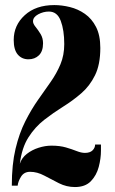

<svg xmlns="http://www.w3.org/2000/svg" viewBox="-20 -731 454 756"><path d="M275 5.5Q242 5.5 212.2 -9.5Q182.5 -24.5 154.5 -39.5Q126.5 -54.5 98.5 -54.5Q75 -54.5 63.2 -36Q51.5 -17.5 49.5 0H26.5Q26.5 -83.5 41.2 -145.2Q56 -207 79.8 -253.8Q103.5 -300.5 129.8 -337.8Q156 -375 179.5 -408.5Q203 -442 218 -477.8Q233 -513.5 233 -557.5Q233 -612 219.2 -648.8Q205.5 -685.5 172.5 -685.5Q150.5 -685.5 130.2 -674.5Q110 -663.5 110 -647Q110 -637.5 120 -625.2Q130 -613 139.8 -597Q149.5 -581 149.5 -560.5Q149.5 -529 133.2 -513.2Q117 -497.5 92 -497.5Q66 -497.5 50 -516.2Q34 -535 34 -573.5Q34 -631.5 77.5 -671.2Q121 -711 194 -711Q223.5 -711 255.2 -703.2Q287 -695.5 314.2 -676.5Q341.5 -657.5 358.2 -624.8Q375 -592 375 -542Q375 -477 354.2 -434.8Q333.5 -392.5 300.2 -363.8Q267 -335 228.5 -311Q190 -287 154 -259Q118 -231 92 -190.2Q66 -149.5 58 -86Q65.5 -109.5 85.8 -125.2Q106 -141 132 -149.2Q158 -157.5 182.5 -157.5Q215.5 -157.5 239.5 -150.5Q263.5 -143.5 281.8 -136.2Q300 -129 314.5 -129Q334.5 -129 344.5 -139Q354.5 -149 354.5 -162H377.5V-137.5Q377.5 -107 368.8 -73.8Q360 -40.5 337.8 -17.5Q315.5 5.5 275 5.5Z"/></svg>

Font: Imbue 50pt Black
Style: Regular
Weight: 900
Designer: Tyler Finck
Foundry: Etcetera Type Company
Version: Version 1.102; ttfautohint (v1.8.3)